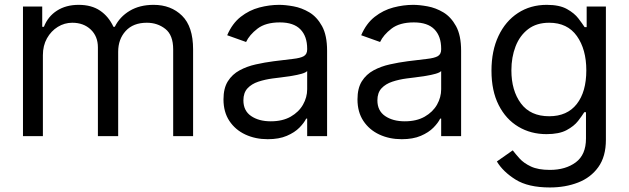

<svg xmlns="http://www.w3.org/2000/svg" viewBox="-20 -573 2647 808"><path d="M76.7 0V-545.5H157.7V-460.2H164.8Q181.8 -503.9 219.8 -528.2Q257.8 -552.6 311.1 -552.6Q365.1 -552.6 401.1 -528.2Q437.1 -503.9 457.4 -460.2H463.1Q484 -502.5 525.9 -527.5Q567.8 -552.6 626.4 -552.6Q699.6 -552.6 746.1 -506.9Q792.6 -461.3 792.6 -365.1V0H708.8V-365.1Q708.8 -425.4 675.8 -451.3Q642.8 -477.3 598 -477.3Q540.5 -477.3 508.9 -442.6Q477.3 -408 477.3 -355.1V0H392V-373.6Q392 -420.1 361.9 -448.7Q331.7 -477.3 284.1 -477.3Q251.4 -477.3 223.2 -459.9Q195 -442.5 177.7 -411.8Q160.5 -381 160.5 -340.9V0Z M1106.5 12.8Q1054.7 12.8 1012.4 -6.9Q970.2 -26.6 945.3 -64.1Q920.5 -101.6 920.5 -154.8Q920.5 -201.7 938.9 -231Q957.4 -260.3 988.3 -277Q1019.2 -293.7 1056.6 -302Q1094.1 -310.4 1132.1 -315.3Q1181.8 -321.7 1212.9 -325.1Q1244 -328.5 1258.3 -336.6Q1272.7 -344.8 1272.7 -365.1V-367.9Q1272.7 -420.5 1244.1 -449.6Q1215.6 -478.7 1157.7 -478.7Q1097.7 -478.7 1063.6 -452.4Q1029.5 -426.1 1015.6 -396.3L936.1 -424.7Q957.4 -474.4 993.1 -502.3Q1028.8 -530.2 1071.2 -541.4Q1113.6 -552.6 1154.8 -552.6Q1181.1 -552.6 1215.4 -546.3Q1249.6 -540.1 1281.8 -521Q1313.9 -501.8 1335.2 -463.1Q1356.5 -424.4 1356.5 -359.4V0H1272.7V-73.9H1268.5Q1259.9 -56.1 1240.1 -35.9Q1220.2 -15.6 1187.1 -1.4Q1154.1 12.8 1106.5 12.8ZM1119.3 -62.5Q1169 -62.5 1203.3 -82Q1237.6 -101.6 1255.1 -132.5Q1272.7 -163.4 1272.7 -197.4V-274.1Q1267.4 -267.8 1249.5 -262.6Q1231.5 -257.5 1208.3 -253.7Q1185 -250 1163.2 -247.3Q1141.3 -244.7 1127.8 -242.9Q1095.2 -238.6 1066.9 -229.2Q1038.7 -219.8 1021.5 -201.2Q1004.3 -182.5 1004.3 -150.6Q1004.3 -106.9 1036.8 -84.7Q1069.2 -62.5 1119.3 -62.5Z M1670.5 12.8Q1618.6 12.8 1576.3 -6.9Q1534.1 -26.6 1509.2 -64.1Q1484.4 -101.6 1484.4 -154.8Q1484.4 -201.7 1502.8 -231Q1521.3 -260.3 1552.2 -277Q1583.1 -293.7 1620.6 -302Q1658 -310.4 1696 -315.3Q1745.7 -321.7 1776.8 -325.1Q1807.9 -328.5 1822.3 -336.6Q1836.6 -344.8 1836.6 -365.1V-367.9Q1836.6 -420.5 1808.1 -449.6Q1779.5 -478.7 1721.6 -478.7Q1661.6 -478.7 1627.5 -452.4Q1593.4 -426.1 1579.5 -396.3L1500 -424.7Q1521.3 -474.4 1557 -502.3Q1592.7 -530.2 1635.1 -541.4Q1677.6 -552.6 1718.8 -552.6Q1745 -552.6 1779.3 -546.3Q1813.6 -540.1 1845.7 -521Q1877.8 -501.8 1899.1 -463.1Q1920.5 -424.4 1920.5 -359.4V0H1836.6V-73.9H1832.4Q1823.9 -56.1 1804 -35.9Q1784.1 -15.6 1751.1 -1.4Q1718 12.8 1670.5 12.8ZM1683.2 -62.5Q1733 -62.5 1767.2 -82Q1801.5 -101.6 1819.1 -132.5Q1836.6 -163.4 1836.6 -197.4V-274.1Q1831.3 -267.8 1813.4 -262.6Q1795.5 -257.5 1772.2 -253.7Q1748.9 -250 1727.1 -247.3Q1705.3 -244.7 1691.8 -242.9Q1659.1 -238.6 1630.9 -229.2Q1602.6 -219.8 1585.4 -201.2Q1568.2 -182.5 1568.2 -150.6Q1568.2 -106.9 1600.7 -84.7Q1633.2 -62.5 1683.2 -62.5Z M2294 215.9Q2202.8 215.9 2149.7 182.7Q2096.6 149.5 2071 106.5L2137.8 59.7Q2149.1 74.6 2166.5 93.9Q2183.9 113.3 2214.3 127.7Q2244.7 142 2294 142Q2360.1 142 2403.1 110.1Q2446 78.1 2446 9.9V-100.9H2438.9Q2429.7 -85.9 2412.8 -64.1Q2396 -42.3 2364.5 -25.4Q2333.1 -8.5 2279.8 -8.5Q2213.8 -8.5 2161.4 -39.8Q2109 -71 2078.7 -130.7Q2048.3 -190.3 2048.3 -275.6Q2048.3 -359.4 2077.8 -421.7Q2107.2 -484 2159.8 -518.3Q2212.4 -552.6 2281.2 -552.6Q2334.5 -552.6 2365.9 -535Q2397.4 -517.4 2414.2 -495.2Q2431.1 -473 2440.3 -458.8H2448.9V-545.5H2529.8V15.6Q2529.8 85.9 2498 130.1Q2466.3 174.4 2412.8 195.1Q2359.4 215.9 2294 215.9ZM2291.2 -83.8Q2366.8 -83.8 2407.1 -135.1Q2447.4 -186.4 2447.4 -277Q2447.4 -365.4 2407.7 -421.3Q2367.9 -477.3 2291.2 -477.3Q2237.9 -477.3 2202.6 -450.3Q2167.3 -423.3 2149.7 -377.8Q2132.1 -332.4 2132.1 -277Q2132.1 -191.8 2172.2 -137.8Q2212.4 -83.8 2291.2 -83.8Z"/></svg>

Font: Inter UI
Style: Regular
Weight: 400
Designer: Rasmus Andersson
Foundry: rsms
Version: 3.2;8d6f07862